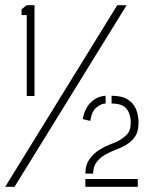

<svg xmlns="http://www.w3.org/2000/svg" viewBox="-20 -720 594 740"><path d="M83 -350V-662H63V-684L83 -700H113V-350ZM0 0 432 -700H468L36 0ZM328 -254 299 -261Q302 -282 312.5 -302Q323 -322 342 -335.5Q361 -349 387 -351V-321Q371 -321 352 -306Q333 -291 328 -254ZM309 -51Q309 -84 325 -106.5Q341 -129 363 -142.5Q385 -156 404.5 -163.5Q424 -171 431 -174Q452 -185 468 -200.5Q484 -216 484 -248Q484 -280 468 -300.5Q452 -321 410 -321V-351Q450 -351 472.5 -336.5Q495 -322 504.5 -298.5Q514 -275 514 -248Q514 -211 498 -190Q482 -169 456 -156Q442 -149 422.5 -141.5Q403 -134 384 -123Q365 -112 352 -94.5Q339 -77 339 -51ZM309 0V-30H511V0Z"/></svg>

Font: Stick No Bills ExtraLight
Style: Regular
Weight: 200
Designer: Kosala Senevirathne, Siva Puranthara, Lasantha Premarathna, Tharique Azeez
Foundry: mooniak
Version: Version 2.000